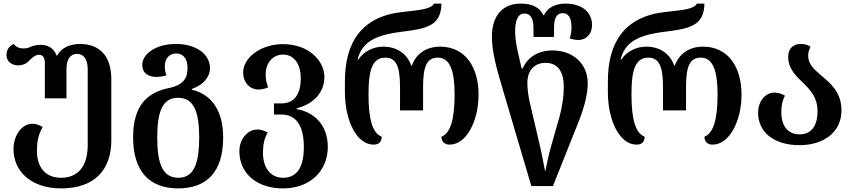

<svg xmlns="http://www.w3.org/2000/svg" viewBox="-20 -793 4742 1066"><path d="M319 253C505 253 598 150 598 -14V-354C598 -481 534 -549 423 -549C369 -549 319 -527 298 -485H294C280 -524 247 -544 207 -544C184 -544 167 -540 153 -534C138 -527 127 -524 111 -524C92 -524 71 -529 56 -549C32 -538 16 -517 16 -488C16 -447 52 -430 79 -430C110 -430 129 -442 143 -457C159 -473 177 -489 196 -489C219 -489 229 -470 229 -444V-247H349V-408C349 -463 370 -494 408 -494C445 -494 467 -463 467 -408V12C467 127 416 194 319 194C228 194 185 131 185 44C185 -18 198 -55 217 -88C196 -100 178 -106 160 -106C102 -106 55 -43 55 35C55 161 156 253 319 253Z M968 253C1129 253 1219 161 1219 -30C1219 -183 1151 -270 1045 -295V-299C1114 -323 1146 -371 1146 -413C1146 -495 1065 -549 958 -549C844 -549 770 -493 770 -433C770 -383 809 -366 848 -366C866 -366 889 -369 904 -375C900 -386 895 -403 895 -425C895 -467 919 -496 958 -496C998 -496 1021 -467 1021 -415C1021 -364 1004 -322 917 -304C789 -278 719 -198 719 -30C719 161 813 253 968 253ZM970 194C884 194 853 118 853 -30C853 -176 883 -250 969 -250C1054 -250 1086 -176 1086 -30C1086 118 1055 194 970 194Z M1552 253C1702 253 1800 155 1800 23C1800 -103 1720 -172 1627 -187V-192C1720 -214 1781 -280 1781 -365C1781 -456 1694 -548 1551 -548C1429 -548 1330 -474 1330 -390C1330 -337 1365 -296 1415 -296C1432 -296 1450 -300 1469 -308C1458 -337 1455 -353 1455 -383C1455 -438 1491 -490 1551 -490C1618 -490 1650 -430 1650 -358C1650 -276 1618 -219 1543 -219H1501V-157H1543C1623 -157 1667 -97 1667 24C1667 133 1630 194 1552 194C1476 194 1440 131 1440 56C1440 8 1448 -24 1466 -57C1446 -69 1427 -74 1409 -74C1353 -74 1309 -18 1309 46C1309 168 1403 253 1552 253Z M2054 10C2086 10 2099 -8 2099 -34C2049 -54 2026 -128 2026 -268C2026 -386 2040 -473 2119 -473C2179 -473 2201 -425 2201 -311V-180H2329V-311C2329 -425 2350 -473 2411 -473C2479 -473 2504 -399 2504 -268C2504 -129 2481 -54 2431 -34C2431 -8 2447 10 2476 10C2570 10 2637 -121 2637 -268C2637 -418 2565 -534 2423 -534C2344 -534 2288 -491 2267 -429H2263C2242 -491 2187 -534 2108 -534C2056 -534 2001 -510 1969 -462H1965C1990 -558 2058 -598 2213 -617C2351 -634 2429 -651 2431 -773H2389C2376 -744 2315 -737 2219 -727C1988 -704 1895 -558 1895 -342V-282C1895 -122 1961 10 2054 10Z M2930 240H3050L3198 -131C3226 -205 3243 -273 3243 -331C3243 -443 3157 -513 3048 -513C2961 -513 2906 -469 2882 -413H2876L2856 -501C2847 -539 2840 -583 2840 -620C2840 -675 2854 -718 2891 -718C2928 -718 2942 -687 2942 -637V-588H3056V-637C3056 -693 3071 -720 3105 -720C3137 -720 3153 -692 3153 -642C3153 -613 3147 -590 3143 -579C3158 -575 3174 -571 3192 -571C3231 -571 3267 -600 3267 -655C3267 -723 3213 -773 3120 -773C3066 -773 3020 -752 3000 -709H2996C2977 -752 2934 -773 2872 -773C2767 -773 2711 -702 2711 -589C2711 -506 2737 -412 2769 -305ZM3007 160C2999 125 2989 63 2978 18L2922 -222C2913 -262 2908 -298 2908 -331C2908 -401 2945 -444 3010 -444C3084 -444 3110 -383 3110 -315C3110 -245 3098 -189 3087 -147L3040 18C3027 63 3014 125 3007 160Z M3514 10C3546 10 3559 -8 3559 -34C3509 -54 3486 -128 3486 -268C3486 -386 3500 -473 3579 -473C3639 -473 3661 -425 3661 -311V-180H3789V-311C3789 -425 3810 -473 3871 -473C3939 -473 3964 -399 3964 -268C3964 -129 3941 -54 3891 -34C3891 -8 3907 10 3936 10C4030 10 4097 -121 4097 -268C4097 -418 4025 -534 3883 -534C3804 -534 3748 -491 3727 -429H3723C3702 -491 3647 -534 3568 -534C3516 -534 3461 -510 3429 -462H3425C3450 -558 3518 -598 3673 -617C3811 -634 3889 -651 3891 -773H3849C3836 -744 3775 -737 3679 -727C3448 -704 3355 -558 3355 -342V-282C3355 -122 3421 10 3514 10Z M4419 13C4553 13 4652 -60 4652 -179C4652 -283 4589 -332 4536 -377C4499 -409 4467 -438 4467 -483C4467 -502 4472 -518 4480 -533C4468 -543 4450 -549 4425 -549C4383 -549 4356 -522 4356 -478C4356 -412 4398 -372 4440 -332C4479 -293 4519 -252 4519 -176C4519 -95 4485 -47 4419 -47C4355 -47 4318 -94 4318 -169C4318 -206 4323 -232 4338 -262C4320 -272 4299 -279 4280 -279C4227 -279 4189 -228 4189 -167C4189 -64 4271 13 4419 13Z"/></svg>

Font: Noto Serif Georgian SemiBold
Style: Regular
Weight: 600
Designer: Monotype Design Team, Akaki Razmadze
Foundry: Google LLC
Version: Version 2.003